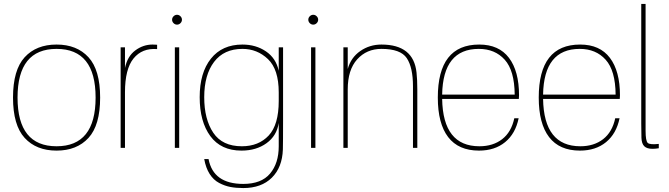

<svg xmlns="http://www.w3.org/2000/svg" viewBox="-20 -750 3394 974"><path d="M267 -502Q69 -502 69 -255Q69 -8 267 -8Q465 -8 465 -255Q465 -502 267 -502ZM105 -50.5Q46 -115 46 -255Q46 -395 105 -459.5Q164 -524 267 -524Q370 -524 429 -459.5Q488 -395 488 -255Q488 -115 429 -50.5Q370 14 267 14Q164 14 105 -50.5Z M754 -524Q770 -524 777 -523V-501Q701 -507 657.5 -453.5Q614 -400 614 -282V0H592V-510H614V-405Q626 -464 666 -494Q706 -524 754 -524Z M889 -510V0H867V-510ZM860.5 -632.5Q853 -640 853 -650Q853 -660 860.5 -667.5Q868 -675 878 -675Q888 -675 895.5 -667.5Q903 -660 903 -650Q903 -640 895.5 -632.5Q888 -625 878 -625Q868 -625 860.5 -632.5Z M1416 -140Q1416 -26 1415 8Q1412 99 1359 151.5Q1306 204 1214 204Q1178 204 1149 198.5Q1120 193 1091.5 178Q1063 163 1043.5 132.5Q1024 102 1016 57H1038Q1062 183 1214 183Q1306 183 1350 130.5Q1394 78 1394 -8V-126Q1384 -61 1332 -23.5Q1280 14 1205 14Q1101 14 1047 -59.5Q993 -133 993 -257Q993 -381 1050 -452.5Q1107 -524 1210 -524Q1278 -524 1329 -489.5Q1380 -455 1394 -391V-510H1416ZM1016 -257Q1016 -145 1062 -76.5Q1108 -8 1207 -8Q1292 -8 1343 -62.5Q1394 -117 1394 -238V-281Q1394 -398 1339.5 -450Q1285 -502 1210 -502Q1116 -502 1066 -436Q1016 -370 1016 -257Z M1580 -510V0H1558V-510ZM1551.5 -632.5Q1544 -640 1544 -650Q1544 -660 1551.5 -667.5Q1559 -675 1569 -675Q1579 -675 1586.5 -667.5Q1594 -660 1594 -650Q1594 -640 1586.5 -632.5Q1579 -625 1569 -625Q1559 -625 1551.5 -632.5Z M1915 -524Q2078 -524 2093 -382Q2097 -346 2097 -296V0H2075V-312Q2075 -408 2043.5 -455Q2012 -502 1915 -502Q1840 -502 1792 -449Q1744 -396 1744 -296V0H1722V-510H1744V-400Q1760 -458 1807.5 -491Q1855 -524 1915 -524Z M2411 -524Q2511 -524 2562 -456.5Q2613 -389 2613 -267Q2613 -259 2612 -248H2223Q2227 -8 2412 -8Q2481 -8 2527.5 -44Q2574 -80 2589 -150H2611Q2595 -72 2542.5 -29Q2490 14 2410 14Q2306 14 2253.5 -54.5Q2201 -123 2201 -255Q2201 -524 2411 -524ZM2223 -270H2591Q2590 -392 2540.5 -447Q2491 -502 2409 -502Q2227 -502 2223 -270Z M2923 -524Q3023 -524 3074 -456.5Q3125 -389 3125 -267Q3125 -259 3124 -248H2735Q2739 -8 2924 -8Q2993 -8 3039.5 -44Q3086 -80 3101 -150H3123Q3107 -72 3054.5 -29Q3002 14 2922 14Q2818 14 2765.5 -54.5Q2713 -123 2713 -255Q2713 -524 2923 -524ZM2735 -270H3103Q3102 -392 3052.5 -447Q3003 -502 2921 -502Q2739 -502 2735 -270Z M3255 -87Q3255 -35 3266 -25Q3277 -15 3322 -20V2Q3305 5 3290 5Q3262 5 3248.5 -8Q3235 -21 3234 -51Q3233 -71 3233 -123V-730H3255Z"/></svg>

Font: Nacelle Thin
Style: Regular
Weight: 100
Designer: Sora Sagano
Foundry: Sora Sagano
Version: Version 1.000;FEAKit 1.0